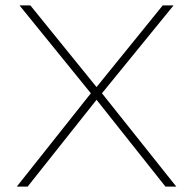

<svg xmlns="http://www.w3.org/2000/svg" viewBox="-20 -688 712 708"><path d="M630 0 356 -344 620 -668H580L336 -367L92 -668H52L315 -344L42 0H82L336 -320L590 0Z"/></svg>

Font: Gantari Thin
Style: Regular
Weight: 250
Designer: Anugrah Pasau
Foundry: Lafontype
Version: Version 1.000